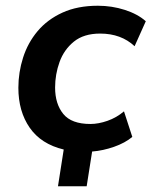

<svg xmlns="http://www.w3.org/2000/svg" viewBox="-20 -519 528 669"><path d="M182 130 202 2Q123 -17 83.5 -74Q44 -131 44 -213Q44 -267 60.5 -318.5Q77 -370 111 -410.5Q145 -451 197.5 -475Q250 -499 321 -499Q370 -499 415 -484.5Q460 -470 488 -445L449 -358Q402 -402 329 -402Q272 -402 237.5 -374Q203 -346 187.5 -303Q172 -260 172 -214Q172 -157 200.5 -122Q229 -87 295 -87Q323 -87 354.5 -98Q386 -109 412 -131L441 -42Q416 -21 377.5 -7.5Q339 6 301 9L282 130Z"/></svg>

Font: Nunito Sans
Style: Bold Italic
Weight: 700
Italic angle: -9°
Designer: Vernon Adams
Foundry: Vernon Adams
Version: Version 3.006; ttfautohint (v1.8.3)